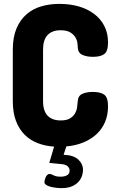

<svg xmlns="http://www.w3.org/2000/svg" viewBox="-20 -751 602 990"><path d="M381 -505Q381 -515 379 -530Q377 -545 368 -559.5Q359 -574 341.5 -584.5Q324 -595 292 -595Q249 -595 225.5 -570.5Q202 -546 202 -495V-230Q202 -179 225.5 -154.5Q249 -130 293 -130Q323 -130 340 -140Q357 -150 366 -165Q375 -180 377.5 -197.5Q380 -215 381 -230Q383 -258 405.5 -267.5Q428 -277 458 -277Q499 -277 518 -262.5Q537 -248 537 -203Q537 -157 521 -120.5Q505 -84 476.5 -58Q448 -32 408.5 -16Q369 0 322 4L308 47Q359 49 383.5 71.5Q408 94 408 126Q408 139 403 155Q398 171 385.5 185.5Q373 200 351.5 209.5Q330 219 297 219Q283 219 267.5 217Q252 215 239 211.5Q226 208 217.5 202Q209 196 209 188Q209 185 210.5 178Q212 171 215 164Q218 157 223 151.5Q228 146 235 146Q244 146 256.5 153Q269 160 293 160Q313 160 326 152.5Q339 145 339 129Q339 116 329 106.5Q319 97 296 95L234 89L259 5Q214 2 175.5 -12.5Q137 -27 108 -55.5Q79 -84 62.5 -127Q46 -170 46 -230V-495Q46 -559 65 -604Q84 -649 117 -677.5Q150 -706 193.5 -718.5Q237 -731 286 -731Q340 -731 385.5 -718Q431 -705 465 -679.5Q499 -654 518 -617Q537 -580 537 -532Q537 -487 518 -472.5Q499 -458 459 -458Q427 -458 405 -468Q383 -478 381 -505Z"/></svg>

Font: AkaAcidDosis
Style: ExtraBold
Weight: 800
Designer: Edgar Tolentino, Pablo Impallari, Igino Marini, Aka-Acid
Foundry: Edgar Tolentino, Pablo Impallari, Igino Marini, Aka-Acid
Version: Version 1.007